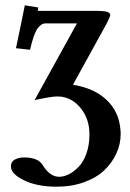

<svg xmlns="http://www.w3.org/2000/svg" viewBox="-20 -474 490 721"><path d="M123 -439.9Q123 -433.1 121.1 -433.1H329.1H348.1Q361.3 -433.1 375 -431.2Q394 -428.7 394 -416Q394 -413.6 380.9 -386.2L253.9 -155.8Q333 -143.1 379.6 -99.4Q426.3 -55.7 432.1 11.2Q433.1 17.1 433.1 29.8Q433.1 66.9 417.2 101.8Q401.4 136.7 372.3 164.8Q343.3 192.9 296.4 210Q249.5 227.1 192.9 227.1Q119.6 227.1 70.3 203.1Q21 179.2 21 150.9Q21 132.8 35.9 125Q50.8 117.2 70.8 117.2Q101.1 117.2 120.1 127Q130.9 131.8 141.1 147Q151.4 165 167.5 177.5Q183.6 189.9 202.1 189.9Q219.2 189.9 238 180.7Q256.8 171.4 274.7 153.3Q292.5 135.3 304.2 103.3Q315.9 71.3 315.9 30.8Q315.9 -24.4 286.1 -64Q256.3 -103.5 211.9 -110.8Q209 -110.8 202.9 -111.3Q196.8 -111.8 193.8 -111.8Q173.8 -111.8 109.9 -98.1L269 -386.2H150.9Q134.3 -386.2 120.4 -366.2Q106.4 -346.2 92.8 -287.1L40 -293Q45.9 -320.3 56.9 -373.8Q67.9 -427.2 73.2 -454.1L124 -445.8Q123 -443.8 123 -439.9Z"/></svg>

Font: Common Serif
Style: Bold
Weight: 700
Designer: Philipp H. Poll, Khaled Hosny
Foundry: Stefan Peev, Context Ltd.
Version: Version 1.026